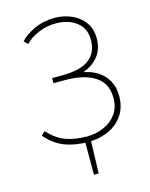

<svg xmlns="http://www.w3.org/2000/svg" viewBox="-126 -753 799 1021"><g transform="rotate(-15 273.0 -242.0)"><path d="M262 188V0L294 -12L288 188ZM280 12Q207 12 151 -9Q95 -30 48 -84L68 -104Q115 -53 165.5 -35.5Q216 -18 280 -18Q330 -18 373 -37Q416 -56 442 -92Q468 -128 468 -180Q468 -261 408 -299.5Q348 -338 244 -338H180V-366H232Q336 -366 384 -402.5Q432 -439 432 -510Q432 -573 387 -607.5Q342 -642 274 -642Q223 -642 178 -623Q133 -604 104 -574L84 -594Q113 -626 163.5 -649Q214 -672 274 -672Q325 -672 368 -653Q411 -634 437.5 -598Q464 -562 464 -510Q464 -450 433 -411.5Q402 -373 354 -356V-352Q393 -345 426 -324Q459 -303 479.5 -267.5Q500 -232 500 -182Q500 -120 470 -76.5Q440 -33 390 -10.5Q340 12 280 12Z"/></g></svg>

Font: SourceSans3VF
Style: Regular
Weight: 200
Designer: Paul D. Hunt
Foundry: Adobe
Version: Version 3.052;hotconv 1.1.0;makeotfexe 2.6.0